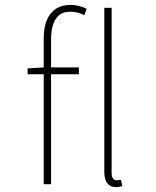

<svg xmlns="http://www.w3.org/2000/svg" viewBox="-20 -754 640 786"><path d="M159 0V-596Q159 -643 172.5 -673.5Q186 -704 210.5 -719Q235 -734 269 -734Q284 -734 301.5 -730Q319 -726 335 -718L325 -692Q310 -700 295.5 -703Q281 -706 267 -706Q227 -706 208 -676Q189 -646 189 -592V0ZM93 -450V-474L159 -478H303V-450ZM455 12Q440 12 429.5 5.5Q419 -1 413 -15Q407 -29 407 -52V-722H437V-46Q437 -31 442.5 -23.5Q448 -16 457 -16Q460 -16 464 -16.5Q468 -17 475 -18L481 8Q475 9 469.5 10.5Q464 12 455 12Z"/></svg>

Font: Source Code Pro ExtraLight
Style: Regular
Weight: 200
Monospace: yes
Designer: Paul D. Hunt, Teo Tuominen
Foundry: Adobe
Version: Version 1.026;hotconv 1.1.0;makeotfexe 2.6.0